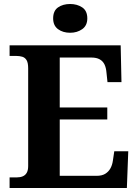

<svg xmlns="http://www.w3.org/2000/svg" viewBox="-20 -941 693 961"><path d="M28 0V-53H63Q81 -53 94 -58.5Q107 -64 114 -76.5Q121 -89 121 -110V-599Q121 -627 113 -640Q105 -653 91.5 -657Q78 -661 62 -661H28V-714H584L588 -530H518L513 -577Q511 -602 503 -618.5Q495 -635 479 -644Q463 -653 437 -653H279V-403H517V-343H279V-61H464Q490 -61 506.5 -71Q523 -81 532.5 -98Q542 -115 545 -137L552 -184H622L615 0ZM331 -777Q295 -777 270.5 -795Q246 -813 246 -849Q246 -887 270.5 -904Q295 -921 331 -921Q366 -921 391.5 -904Q417 -887 417 -849Q417 -813 391.5 -795Q366 -777 331 -777Z"/></svg>

Font: Noto Serif Khmer
Style: Bold
Weight: 700
Version: Version 2.003